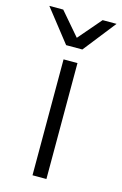

<svg xmlns="http://www.w3.org/2000/svg" viewBox="-150 -750 510 800"><g transform="rotate(15 105.0 -350.0)"><path d="M75 0V-500H135V0ZM140 -560H70L-40 -700H20L105 -601L190 -700H250Z"/></g></svg>

Font: Epunda Sans Light
Style: Regular
Weight: 300
Designer: Simon Atzbach
Foundry: typofactur
Version: Version 2.204; ttfautohint (v1.8.4.7-5d5b)